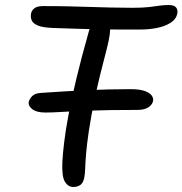

<svg xmlns="http://www.w3.org/2000/svg" viewBox="-20 -731 726 764"><path d="M161.2 -283.2Q125.2 -283.2 108.4 -296.6Q91.6 -310 94.4 -325Q97.2 -337.2 107.7 -348.3Q118.2 -359.4 141.8 -361.2Q235.8 -367.8 323.5 -372Q411.2 -376.2 499.4 -376.2Q536.8 -376.2 556.8 -368.6Q576.8 -361 583.9 -350.6Q591 -340.2 589.2 -329.6Q585.8 -313.6 569.9 -303.6Q554 -293.6 526.4 -293.6Q412.6 -293.6 341.7 -291Q270.8 -288.4 229.2 -285.8Q187.6 -283.2 161.2 -283.2ZM271.4 13Q251 13 238.2 -8Q225.4 -29 228.2 -88.2Q230 -120.4 235.5 -166.3Q241 -212.2 252.7 -274.4Q264.4 -336.6 284 -418.5Q303.6 -500.4 333.6 -606.4Q340 -628.8 352.7 -642.4Q365.4 -656 381.2 -656Q412.8 -656 417.4 -630Q422 -604 405.2 -538Q375.8 -427.2 358.8 -346.8Q341.8 -266.4 333.6 -210.5Q325.4 -154.6 322.5 -118.4Q319.6 -82.2 318.9 -59.7Q318.2 -37.2 315 -22.6Q311 -3.2 299.8 4.9Q288.6 13 271.4 13ZM541.8 -613.6Q486 -613.6 440.9 -613.6Q395.8 -613.6 355.7 -614.6Q315.6 -615.6 275.5 -616.9Q235.4 -618.2 189 -619.8Q149.4 -621.4 130.3 -629.6Q111.2 -637.8 106 -650.3Q100.8 -662.8 103.8 -678.2Q106.4 -690.2 117.5 -698.5Q128.6 -706.8 151.2 -706.8Q209.2 -706.8 254.3 -705.7Q299.4 -704.6 339.1 -703.4Q378.8 -702.2 418.7 -701.1Q458.6 -700 505.6 -700Q549.2 -700 573.6 -703Q598 -706 615.1 -708.5Q632.2 -711 652 -711Q673 -711 680.9 -701Q688.8 -691 685.2 -676.6Q681.2 -654.8 659.3 -640.7Q637.4 -626.6 605.8 -620.1Q574.2 -613.6 541.8 -613.6Z"/></svg>

Font: Shantell Sans Light
Style: Italic
Weight: 300
Italic angle: -11°
Designer: Stephen Nixon, Anya Danilova, Shantell Martin
Foundry: Arrow Type
Version: Version 1.008;[ac192a2d6]